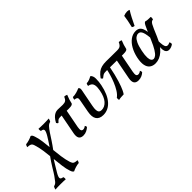

<svg xmlns="http://www.w3.org/2000/svg" viewBox="-117 -1469 2465 2465"><g transform="rotate(-45 1115.5 -236.5)"><path d="M233 249Q223 245 216 236Q209 227 201 204Q184 155 175 85.5Q166 16 158.5 -61Q151 -138 140.5 -212Q130 -286 111 -344Q106 -361 98.5 -372Q91 -383 75 -389Q59 -395 27 -396Q29 -407 32.5 -415.5Q36 -424 43 -433Q70 -435 103 -445Q136 -455 159 -467Q170 -463 177 -454.5Q184 -446 192 -422Q209 -374 218 -305.5Q227 -237 234 -160Q241 -83 251.5 -8.5Q262 66 281 126Q287 143 294 154Q301 165 317.5 171Q334 177 365 178Q363 189 360 197.5Q357 206 351 215Q322 217 289 227Q256 237 233 249ZM85 245Q66 243 40.5 242.5Q15 242 -8 242Q-32 242 -57.5 242.5Q-83 243 -102 245Q-100 231 -95.5 221Q-91 211 -85 202Q-54 196 -34 171.5Q-14 147 12 110Q20 99 35.5 74Q51 49 71 16Q91 -17 113 -50Q135 -83 155 -110L165 -56Q159 -48 145.5 -26Q132 -4 112 28.5Q92 61 67 103Q36 155 39 177Q42 199 82 203Q86 213 86.5 223.5Q87 234 85 245ZM219 -110 210 -166Q220 -178 238.5 -205.5Q257 -233 277 -264Q297 -295 309 -315Q343 -372 339.5 -394Q336 -416 298 -419Q294 -429 293.5 -440Q293 -451 295 -461Q315 -460 340 -459Q365 -458 388 -458Q412 -458 438 -459Q464 -460 482 -461Q480 -448 475.5 -437.5Q471 -427 465 -418Q436 -412 414.5 -388.5Q393 -365 364 -322Q347 -296 334 -276Q321 -256 307 -234.5Q293 -213 272.5 -184Q252 -155 219 -110Z M531 -333Q522 -334 516.5 -341Q511 -348 508 -355Q528 -393 549.5 -416Q571 -439 594.5 -450Q618 -461 643 -461Q666 -461 688.5 -459.5Q711 -458 734 -458Q769 -458 787.5 -470.5Q806 -483 822 -520Q834 -519 845.5 -516.5Q857 -514 865 -509Q853 -482 842.5 -448.5Q832 -415 827 -389Q822 -380 808 -374Q794 -368 751 -368Q726 -368 698.5 -369Q671 -370 645 -370.5Q619 -371 597 -371Q584 -371 574 -368Q564 -365 554.5 -357Q545 -349 531 -333ZM644 9Q599 9 581.5 -18Q564 -45 574 -100L630 -391H720L668 -121Q661 -81 668 -64.5Q675 -48 696 -48Q719 -48 742 -67Q753 -54 753 -38Q735 -20 706 -5.5Q677 9 644 9Z M1011 4Q942 4 913 -39.5Q884 -83 900 -168L930 -329Q935 -353 934.5 -367.5Q934 -382 923 -389.5Q912 -397 885 -400Q886 -411 888.5 -419Q891 -427 896 -437Q928 -436 965 -446.5Q1002 -457 1024 -468Q1034 -464 1039 -452.5Q1044 -441 1040 -419L994 -182Q985 -136 987.5 -108.5Q990 -81 1003.5 -69Q1017 -57 1041 -57Q1096 -57 1139 -105Q1182 -153 1200 -250Q1210 -304 1205 -335Q1200 -366 1182 -381Q1164 -396 1135 -400Q1136 -411 1138.5 -419.5Q1141 -428 1147 -437Q1170 -436 1197.5 -446.5Q1225 -457 1241 -468Q1249 -465 1254.5 -459Q1260 -453 1265 -441Q1273 -422 1273 -394.5Q1273 -367 1270 -338.5Q1267 -310 1262 -287Q1234 -146 1168.5 -71Q1103 4 1011 4Z M1341 -333Q1332 -334 1326.5 -341Q1321 -348 1318 -355Q1348 -397 1377 -419.5Q1406 -442 1441 -451Q1476 -460 1523 -460Q1534 -460 1551 -459.5Q1568 -459 1592.5 -459Q1617 -459 1649 -458.5Q1681 -458 1722 -458Q1747 -458 1762.5 -463.5Q1778 -469 1789.5 -482.5Q1801 -496 1812 -520Q1824 -519 1835.5 -516.5Q1847 -514 1855 -509Q1843 -482 1832.5 -448.5Q1822 -415 1817 -389Q1812 -380 1798 -374Q1784 -368 1741 -368Q1628 -368 1551.5 -369.5Q1475 -371 1437 -371Q1416 -371 1402.5 -369Q1389 -367 1375.5 -359Q1362 -351 1341 -333ZM1291 9Q1287 1 1286.5 -9.5Q1286 -20 1288 -31Q1322 -55 1350 -100Q1378 -145 1399.5 -198Q1421 -251 1435 -300Q1449 -349 1455 -382L1505 -381Q1479 -249 1453.5 -168Q1428 -87 1408.5 -47Q1389 -7 1381 0Q1358 1 1336 2Q1314 3 1291 9ZM1645 9Q1600 9 1582.5 -18Q1565 -45 1575 -100L1631 -391H1721L1669 -121Q1662 -81 1669 -64.5Q1676 -48 1697 -48Q1720 -48 1743 -67Q1748 -60 1750 -51Q1752 -42 1751 -34Q1733 -16 1705.5 -3.5Q1678 9 1645 9Z M1953 9Q1906 9 1874.5 -14.5Q1843 -38 1833 -87Q1823 -136 1839 -213Q1855 -286 1887 -343Q1919 -400 1964.5 -433.5Q2010 -467 2065 -467Q2100 -467 2123.5 -449.5Q2147 -432 2159.5 -389Q2172 -346 2173 -267L2139 -268Q2134 -321 2125.5 -355Q2117 -389 2102.5 -405Q2088 -421 2064 -421Q2042 -421 2019.5 -404.5Q1997 -388 1977 -346.5Q1957 -305 1942 -231Q1928 -162 1930 -122Q1932 -82 1945 -65.5Q1958 -49 1977 -49Q1994 -49 2015.5 -65Q2037 -81 2064 -124Q2091 -167 2126 -249Q2159 -326 2177.5 -369Q2196 -412 2206.5 -431.5Q2217 -451 2224 -457.5Q2231 -464 2240 -467Q2254 -461 2279.5 -459.5Q2305 -458 2330 -458Q2333 -451 2332.5 -439Q2332 -427 2329 -415Q2313 -413 2301.5 -405.5Q2290 -398 2278.5 -378.5Q2267 -359 2251 -321.5Q2235 -284 2209 -223Q2185 -166 2156.5 -122.5Q2128 -79 2095.5 -50Q2063 -21 2027 -6Q1991 9 1953 9ZM2201 9Q2175 9 2159.5 -7.5Q2144 -24 2140.5 -56Q2137 -88 2144 -134L2180 -191Q2180 -129 2185.5 -97.5Q2191 -66 2201.5 -55.5Q2212 -45 2226 -45Q2238 -45 2249 -49Q2260 -53 2269 -58Q2280 -40 2277 -20Q2262 -7 2241 1Q2220 9 2201 9ZM2102 -522Q2080 -524 2066 -536Q2079 -589 2087 -631.5Q2095 -674 2099 -708Q2133 -722 2164 -722Q2187 -722 2203 -713Q2179 -676 2152.5 -625Q2126 -574 2102 -522Z"/></g></svg>

Font: Vollkorn
Style: Italic
Weight: 400
Italic angle: -11°
Designer: Friedrich Althausen
Foundry: Friedrich Althausen
Version: Version 5.001